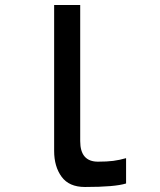

<svg xmlns="http://www.w3.org/2000/svg" viewBox="-20 -746 640 766"><path d="M300 -726V-183Q300 -101 371 -101Q407 -101 432 -104.2Q457 -107.5 483 -115V-14Q438.5 0 319 0Q255.5 0 225.8 -40.8Q196 -81.5 196 -144V-726Z"/></svg>

Font: JuliaMono
Style: Regular
Weight: 400
Monospace: yes
Designer: cormullion
Foundry: corm
Version: Version 0.055; ttfautohint (v1.8.4)